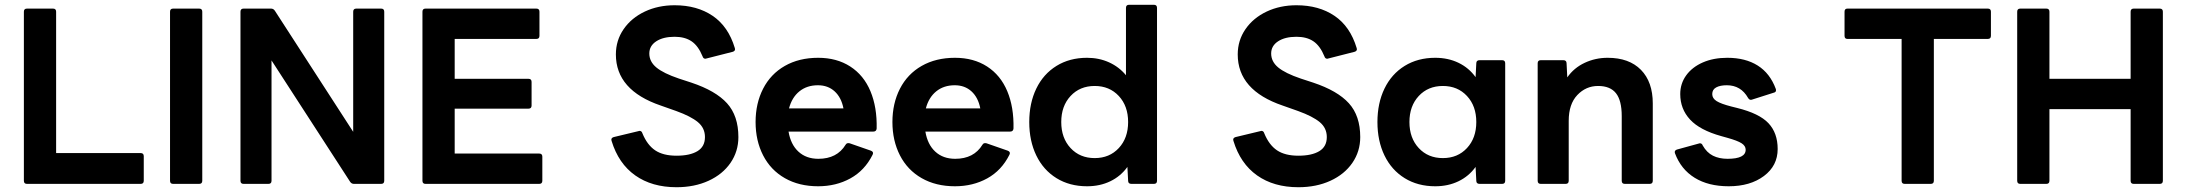

<svg xmlns="http://www.w3.org/2000/svg" viewBox="-20 -770 9157 804"><path d="M93 0Q80 0 80 -13V-721Q80 -734 93 -734H202Q215 -734 215 -721V-129H569Q582 -129 582 -116V-13Q582 0 569 0Z M705 0Q692 0 692 -13V-721Q692 -734 705 -734H814Q827 -734 827 -721V-13Q827 0 814 0Z M1000 0Q987 0 987 -13V-721Q987 -734 1000 -734H1115Q1125 -734 1131 -725L1459 -218V-721Q1459 -734 1472 -734H1576Q1589 -734 1589 -721V-13Q1589 0 1576 0H1462Q1452 0 1446 -9L1117 -517V-13Q1117 0 1104 0Z M1762 0Q1749 0 1749 -13V-721Q1749 -734 1762 -734H2226Q2239 -734 2239 -721V-620Q2239 -607 2226 -607H1884V-440H2193Q2206 -440 2206 -427V-328Q2206 -315 2193 -315H1884V-127H2238Q2251 -127 2251 -114V-13Q2251 0 2238 0Z M2541 -180Q2540 -182 2540 -185Q2540 -193 2550 -196L2654 -221L2658 -222Q2667 -222 2670 -212Q2690 -163 2723.5 -140.5Q2757 -118 2813 -118Q2869 -118 2900.5 -137Q2932 -156 2932 -196Q2932 -234 2902.5 -258.5Q2873 -283 2812 -305L2747 -328Q2559 -392 2559 -542Q2559 -601 2591.5 -648Q2624 -695 2680 -721.5Q2736 -748 2805 -748Q2899 -748 2964.5 -703.5Q3030 -659 3057 -569Q3058 -567 3058 -564Q3058 -556 3048 -553L2938 -525L2934 -524Q2925 -524 2922 -534Q2904 -578 2876 -597Q2848 -616 2805 -616Q2757 -616 2728 -597Q2699 -578 2699 -546Q2699 -512 2728.5 -487.5Q2758 -463 2823 -441L2875 -424Q2977 -390 3024.5 -337.5Q3072 -285 3072 -196Q3072 -136 3039 -88Q3006 -40 2947 -13Q2888 14 2813 14Q2710 14 2640 -35.5Q2570 -85 2541 -180Z M3144 -259Q3144 -337 3175.5 -398.5Q3207 -460 3266.5 -494Q3326 -528 3406 -528Q3484 -528 3540.5 -491.5Q3597 -455 3625 -388Q3653 -321 3651 -232Q3650 -219 3637 -219H3282Q3291 -165 3323.5 -135Q3356 -105 3407 -105Q3485 -105 3521 -164Q3526 -173 3538 -170L3627 -139Q3640 -134 3634 -122Q3601 -56 3541 -23Q3481 10 3406 10Q3326 10 3266.5 -24Q3207 -58 3175.5 -119.5Q3144 -181 3144 -259ZM3284 -316H3512Q3503 -362 3475 -387.5Q3447 -413 3405 -413Q3359 -413 3327.5 -387.5Q3296 -362 3284 -316Z M3717 -259Q3717 -337 3748.5 -398.5Q3780 -460 3839.5 -494Q3899 -528 3979 -528Q4057 -528 4113.5 -491.5Q4170 -455 4198 -388Q4226 -321 4224 -232Q4223 -219 4210 -219H3855Q3864 -165 3896.5 -135Q3929 -105 3980 -105Q4058 -105 4094 -164Q4099 -173 4111 -170L4200 -139Q4213 -134 4207 -122Q4174 -56 4114 -23Q4054 10 3979 10Q3899 10 3839.5 -24Q3780 -58 3748.5 -119.5Q3717 -181 3717 -259ZM3857 -316H4085Q4076 -362 4048 -387.5Q4020 -413 3978 -413Q3932 -413 3900.5 -387.5Q3869 -362 3857 -316Z M4290 -259Q4290 -338 4319.5 -399Q4349 -460 4404 -494Q4459 -528 4532 -528Q4582 -528 4624 -509Q4666 -490 4695 -455V-737Q4695 -750 4708 -750H4812Q4825 -750 4825 -737V-13Q4825 0 4812 0H4718Q4704 0 4704 -13L4701 -71Q4673 -32 4629.5 -11Q4586 10 4532 10Q4459 10 4404 -24Q4349 -58 4319.5 -119Q4290 -180 4290 -259ZM4704 -259Q4704 -326 4665 -368Q4626 -410 4564 -410Q4502 -410 4463 -368Q4424 -326 4424 -259Q4424 -192 4463 -150Q4502 -108 4564 -108Q4626 -108 4665 -150Q4704 -192 4704 -259Z M5145 -180Q5144 -182 5144 -185Q5144 -193 5154 -196L5258 -221L5262 -222Q5271 -222 5274 -212Q5294 -163 5327.5 -140.5Q5361 -118 5417 -118Q5473 -118 5504.5 -137Q5536 -156 5536 -196Q5536 -234 5506.5 -258.5Q5477 -283 5416 -305L5351 -328Q5163 -392 5163 -542Q5163 -601 5195.5 -648Q5228 -695 5284 -721.5Q5340 -748 5409 -748Q5503 -748 5568.5 -703.5Q5634 -659 5661 -569Q5662 -567 5662 -564Q5662 -556 5652 -553L5542 -525L5538 -524Q5529 -524 5526 -534Q5508 -578 5480 -597Q5452 -616 5409 -616Q5361 -616 5332 -597Q5303 -578 5303 -546Q5303 -512 5332.5 -487.5Q5362 -463 5427 -441L5479 -424Q5581 -390 5628.5 -337.5Q5676 -285 5676 -196Q5676 -136 5643 -88Q5610 -40 5551 -13Q5492 14 5417 14Q5314 14 5244 -35.5Q5174 -85 5145 -180Z M5748 -259Q5748 -338 5777.5 -399Q5807 -460 5862 -494Q5917 -528 5990 -528Q6044 -528 6087.5 -507Q6131 -486 6159 -447L6162 -505Q6162 -518 6176 -518H6270Q6283 -518 6283 -505V-13Q6283 0 6270 0H6176Q6162 0 6162 -13L6159 -71Q6131 -32 6087.5 -11Q6044 10 5990 10Q5917 10 5862 -24Q5807 -58 5777.5 -119Q5748 -180 5748 -259ZM6162 -259Q6162 -326 6123 -368Q6084 -410 6022 -410Q5960 -410 5921 -368Q5882 -326 5882 -259Q5882 -192 5921 -150Q5960 -108 6022 -108Q6084 -108 6123 -150Q6162 -192 6162 -259Z M6432 0Q6419 0 6419 -13V-505Q6419 -518 6432 -518H6526Q6540 -518 6540 -505L6543 -446Q6571 -486 6616 -507Q6661 -528 6712 -528Q6802 -528 6851.5 -477.5Q6901 -427 6901 -337V-13Q6901 0 6888 0H6784Q6771 0 6771 -13V-284Q6771 -349 6747 -379.5Q6723 -410 6672 -410Q6621 -410 6585 -372Q6549 -334 6549 -264V-13Q6549 0 6536 0Z M6994 -128Q6993 -130 6993 -133Q6993 -141 7003 -144L7094 -169L7098 -170Q7107 -170 7110 -161Q7127 -131 7153 -118Q7179 -105 7214 -105Q7290 -105 7290 -143Q7290 -159 7273 -170Q7256 -181 7213 -193L7188 -200Q7098 -225 7057 -269.5Q7016 -314 7016 -376Q7016 -420 7041 -454.5Q7066 -489 7110.5 -508.5Q7155 -528 7213 -528Q7289 -528 7340.5 -495.5Q7392 -463 7416 -398Q7417 -396 7417 -392Q7417 -384 7408 -382L7317 -353Q7315 -352 7311 -352Q7305 -352 7300 -360Q7270 -413 7211 -413Q7183 -413 7166.5 -404Q7150 -395 7150 -376Q7150 -358 7168.5 -346.5Q7187 -335 7230 -324L7254 -318Q7347 -295 7385.5 -254Q7424 -213 7424 -146Q7424 -76 7366.5 -33Q7309 10 7219 10Q7134 10 7076.5 -25.5Q7019 -61 6994 -128Z M7956 0Q7943 0 7943 -13V-607H7716Q7704 -607 7704 -620V-721Q7704 -734 7716 -734H8304Q8317 -734 8317 -721V-620Q8317 -607 8304 -607H8078V-13Q8078 0 8065 0Z M8440 0Q8427 0 8427 -13V-721Q8427 -734 8440 -734H8549Q8562 -734 8562 -721V-440H8902V-721Q8902 -734 8915 -734H9024Q9037 -734 9037 -721V-13Q9037 0 9024 0H8915Q8902 0 8902 -13V-313H8562V-13Q8562 0 8549 0Z"/></svg>

Font: LINE Seed Sans TH
Style: Bold
Weight: 700
Designer: Dalton Maag Ltd | Thai characters by Cadson Demak Co.,Ltd.
Foundry: Dalton Maag Ltd
Version: Version 1.002